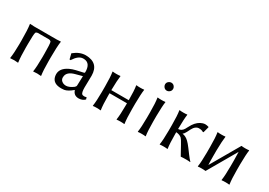

<svg xmlns="http://www.w3.org/2000/svg" viewBox="6 -1370 2944 2102"><g transform="rotate(30 1478.0 -319.0)"><path d="M473.1 -229V-179.2Q473.1 -63 482.9 0L481 2.9Q479 2.9 433.1 0Q433.1 0 383.8 2.9L382.8 0Q392.6 -61 393.1 -179.2V-229Q393.1 -346.7 384.8 -375Q373 -387.7 358.9 -388.2H216.8Q200.2 -387.2 190.9 -375Q183.1 -347.7 183.1 -229V-180.2Q183.1 -66.9 192.9 0L190.9 2.9Q189 2.9 142.1 0Q142.1 0 92.8 2.9L91.8 0Q102.5 -70.3 103 -180.2V-229Q103 -361.8 92.8 -429.2L94.2 -432.1Q96.2 -432.1 146 -429.2H430.2Q430.2 -429.2 481.9 -432.1L482.9 -429.2Q473.1 -360.8 473.1 -229Z M880.9 -225.1 795.9 -202.1Q709 -178.7 698.7 -122.6Q697.3 -112.3 696.8 -102.1Q696.8 -67.4 732.4 -49.3Q750.5 -41 771 -41Q811.5 -41.5 862.8 -80.1Q876.5 -91.8 877 -106ZM880.9 -47.9H877Q820.3 0 777.8 7.3Q761.2 9.8 740.7 9.8Q639.6 9.8 620.1 -64Q616.2 -80.1 615.7 -98.1Q615.7 -173.8 709 -218.3Q741.7 -233.9 781.7 -243.2L875 -264.2Q881.3 -268.1 881.8 -275.9Q881.8 -387.2 801.8 -393.6Q794.4 -394 785.6 -394Q728 -392.6 675.8 -309.1L662.6 -310.1L646 -377L648.9 -380.9Q718.8 -438.5 795.9 -439Q959.5 -436.5 960.9 -276.9Q960.9 -272.5 960 -231Q958 -144.5 958 -126Q958.5 -63.5 974.6 -47.9Q983.4 -40.5 1003.9 -40.5Q1016.6 -41 1030.8 -45.9L1038.6 -21Q1008.8 9.8 959 9.8Q898.4 8.8 880.9 -47.9Z M1147 -250Q1147 -369.1 1136.7 -429.2L1138.7 -432.1Q1156.7 -429.2 1186.5 -429.2Q1216.3 -429.2 1234.9 -432.1L1236.8 -429.2Q1228.5 -375 1226.6 -250V-248H1446.8V-250Q1446.8 -369.1 1436.5 -429.2L1439 -432.1Q1457 -429.2 1486.8 -429.2Q1516.6 -429.2 1534.7 -432.1L1536.6 -429.2Q1528.3 -375 1526.9 -250V-179.2Q1526.9 -63 1536.6 0L1534.7 2.9Q1516.6 0 1486.8 0Q1457 0 1439 2.9L1436.5 0Q1446.3 -61 1446.8 -179.2V-209H1226.6V-179.2Q1226.6 -63 1236.8 0L1234.9 2.9Q1216.8 0 1186.5 0Q1156.7 0 1138.7 2.9L1136.7 0Q1146.5 -61 1147 -179.2Z M1704.1 -597.2Q1704.1 -627.4 1732.9 -642.1Q1744.1 -647.5 1755.4 -647.9Q1785.6 -647.9 1800.8 -619.6Q1806.2 -608.4 1806.2 -597.2Q1806.2 -566.9 1777.8 -551.8Q1766.6 -546.4 1755.4 -545.9Q1725.1 -545.9 1710 -574.7Q1704.6 -585.9 1704.1 -597.2ZM1715.3 -250Q1715.3 -369.1 1705.1 -429.2L1707.5 -432.1Q1725.6 -429.2 1755.4 -429.2Q1785.2 -429.2 1803.2 -432.1L1805.2 -429.2Q1796.9 -375 1795.4 -250V-179.2Q1795.4 -63 1805.2 0L1803.2 2.9Q1785.2 0 1755.4 0Q1725.6 0 1707.5 2.9L1705.1 0Q1714.8 -61 1715.3 -179.2Z M1992.2 -250Q1992.2 -369.1 1981.9 -429.2L1983.9 -432.1Q2002 -429.2 2032.2 -429.2Q2062 -429.2 2080.1 -432.1L2082 -429.2Q2073.7 -375 2072.3 -250V-245.1Q2114.7 -246.1 2139.2 -287.1Q2144 -294.9 2152.8 -312.5Q2167 -340.3 2176.3 -354Q2217.8 -416.5 2275.4 -434.1Q2291.5 -439 2306.2 -439Q2324.7 -438.5 2347.2 -432.1L2351.1 -428.2L2331.1 -354L2323.2 -352.1Q2304.2 -366.2 2265.1 -366.2Q2235.4 -365.2 2210 -335Q2197.3 -319.3 2171.9 -266.1Q2155.8 -234.4 2141.1 -227.1V-225.1Q2187.5 -217.3 2222.2 -181.6Q2231.4 -172.4 2244.1 -158.2Q2262.7 -136.7 2317.9 -61.5Q2342.8 -27.8 2369.1 0L2367.2 2.9Q2351.6 0 2314.9 0Q2274.9 0 2249 2.9Q2237.3 -16.6 2185.1 -112.8Q2156.7 -165 2143.1 -178.2Q2117.7 -201.2 2072.3 -204.6V-179.2Q2072.3 -63 2082 0L2080.1 2.9Q2062 0 2032.2 0Q2002.4 0 1983.9 2.9L1981.9 0Q1991.7 -61 1992.2 -179.2Z M2474.1 -250Q2474.1 -369.1 2463.9 -429.2L2465.8 -432.1Q2483.9 -429.2 2513.7 -429.2Q2543.5 -429.2 2562 -432.1L2564 -429.2Q2555.7 -375 2553.7 -250V-179.2Q2553.7 -107.4 2556.2 -69.3L2766.1 -432.1Q2784.2 -429.2 2814 -429.2Q2843.8 -429.2 2861.8 -432.1L2863.8 -429.2Q2855.5 -375 2854 -250V-179.2Q2854 -63 2863.8 0L2861.8 2.9Q2843.8 0 2814 0Q2784.2 0 2766.1 2.9L2763.7 0Q2773.4 -61 2773.9 -179.2V-250Q2773.9 -320.3 2771.5 -359.4L2562 2.9Q2543.9 0 2513.7 0Q2483.9 0 2465.8 2.9L2463.9 0Q2473.6 -61 2474.1 -179.2Z"/></g></svg>

Font: Linux Biolinum Capitals O
Style: Small Caps
Weight: 400
Designer: Philipp H. Poll
Foundry: Philipp H. Poll
Version: Version 1.0.4